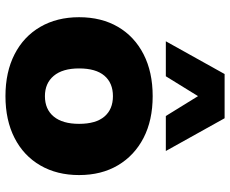

<svg xmlns="http://www.w3.org/2000/svg" viewBox="-88 -724 823 686"><g transform="rotate(90 323.0 -380.5)"><path d="M323 11Q237 11 173.5 -21.5Q110 -54 75.5 -113.5Q41 -173 41 -252Q41 -332 75.5 -391Q110 -450 173.5 -482.5Q237 -515 323 -515Q409 -515 472 -482.5Q535 -450 570 -391Q605 -332 605 -252Q605 -173 570.5 -113.5Q536 -54 472.5 -21.5Q409 11 323 11ZM323 -130Q370 -130 396 -161.5Q422 -193 422 -252Q422 -312 396 -342.5Q370 -373 323 -373Q276 -373 250 -342.5Q224 -312 224 -252Q224 -193 250.5 -161.5Q277 -130 323 -130ZM127 -562 244 -772H402L519 -562H394L323 -677L252 -562Z"/></g></svg>

Font: Nunito Sans 8pt Black
Style: Regular
Weight: 900
Version: Version 3.101;gftools[0.9.27]